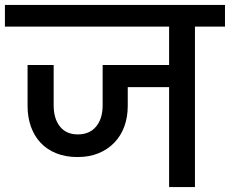

<svg xmlns="http://www.w3.org/2000/svg" viewBox="-44 -760 934 780"><path d="M-24 -740H870V-652H748V0H643V-406H475V-330Q475 -284 461 -246Q447 -208 420.5 -180.5Q394 -153 356.5 -137.5Q319 -122 271 -122Q222 -122 184 -137.5Q146 -153 120.5 -180.5Q95 -208 81.5 -246Q68 -284 68 -330V-496H174V-332Q174 -278 199.5 -246Q225 -214 272 -214Q320 -214 346.5 -246Q373 -278 373 -332V-496H643V-652H-24Z"/></svg>

Font: SVN-Poppins Medium
Style: Regular
Weight: 500
Designer: Ninad Kale (Devanagari), Jonny Pinhorn (Latin)
Foundry: Indian Type Foundry
Version: Version 3.002 2017; ttfautohint (v1.8.3)